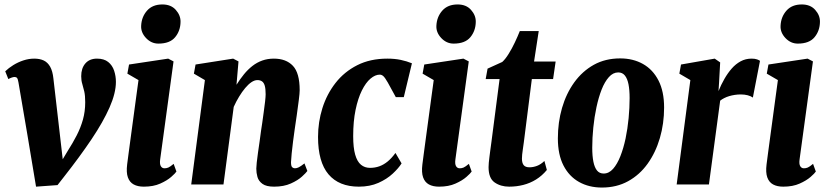

<svg xmlns="http://www.w3.org/2000/svg" viewBox="-20 -829 3716 863"><path d="M63 -458.5Q60.5 -473.5 56.8 -478.2Q53 -483 45.5 -483Q40 -483 32.2 -480.2Q24.5 -477.5 17.5 -473.5L3.5 -508.5Q19 -523.5 40 -536.5Q61 -549.5 85.2 -557.5Q109.5 -565.5 134 -565.5Q159 -565.5 176.8 -557Q194.5 -548.5 205.5 -529Q216.5 -509.5 220 -476.5L245 -260L267 -69L223.5 -49L284 -150Q307 -186 324.8 -220.5Q342.5 -255 352.8 -291.5Q363 -328 363 -369.5Q363 -399 358.8 -417.8Q354.5 -436.5 349.8 -451.8Q345 -467 345 -486.5Q345 -522.5 363.8 -544Q382.5 -565.5 416 -565.5Q447.5 -565.5 466.2 -550.5Q485 -535.5 493 -511.2Q501 -487 501 -461Q501 -411 472.5 -346.2Q444 -281.5 391.5 -203.2Q339 -125 267 -33.5L238.5 3L142 10L103 -224Z M626.5 10Q599 10 580.8 0Q562.5 -10 554.8 -31.8Q547 -53.5 551.5 -90Q553.5 -106.5 558 -139.8Q562.5 -173 568.2 -215.8Q574 -258.5 580.2 -304.5Q586.5 -350.5 592.2 -393.5Q598 -436.5 602.5 -469L552.5 -498L560 -539L736 -565.5L760 -553L700 -113Q697 -92 702.8 -82.2Q708.5 -72.5 719.5 -72.5Q728.5 -72.5 736.8 -76Q745 -79.5 760.5 -92.5L773 -58Q768 -50 749.5 -33.8Q731 -17.5 700.2 -3.8Q669.5 10 626.5 10ZM692 -633Q660 -633 636.2 -658.2Q612.5 -683.5 614.5 -714Q616.5 -753.5 641 -781.2Q665.5 -809 710 -809Q748.5 -809 770.2 -784.5Q792 -760 791.5 -731Q791 -690.5 767.2 -661.8Q743.5 -633 692 -633Z M1043 -448Q1059 -473.5 1076.5 -495Q1094 -516.5 1114.5 -532.5Q1135 -548.5 1159 -557Q1183 -565.5 1211 -565.5Q1266 -565.5 1296.5 -533.2Q1327 -501 1327 -423.5Q1327 -410.5 1323 -378.8Q1319 -347 1313.8 -310.5Q1308.5 -274 1304.5 -247Q1301 -222 1297.2 -193Q1293.5 -164 1291 -139Q1288.5 -114 1288 -100Q1288 -82 1293.5 -77.2Q1299 -72.5 1305.5 -72.5Q1314 -72.5 1323.2 -77.2Q1332.5 -82 1348.5 -94.5L1361.5 -60.5Q1356 -52.5 1337.5 -35.5Q1319 -18.5 1287.2 -4.2Q1255.5 10 1212 10Q1177 10 1159.8 -2.5Q1142.5 -15 1137.2 -33.5Q1132 -52 1132 -71Q1132 -79.5 1134 -98.5Q1136 -117.5 1139.5 -142Q1143 -166.5 1146.8 -192.8Q1150.5 -219 1153.5 -242.5Q1155.5 -253 1158.5 -275.2Q1161.5 -297.5 1165.2 -323.8Q1169 -350 1171.5 -372.5Q1174 -395 1174 -405Q1174 -430 1170 -443.8Q1166 -457.5 1157.8 -463.2Q1149.5 -469 1137 -469Q1124 -469 1110 -459.5Q1096 -450 1082 -433.2Q1068 -416.5 1054.8 -394.8Q1041.5 -373 1030.5 -348.5L984.5 0H839.5L901 -469L851.5 -498L859 -539L1028 -565.5L1052 -553Z M1593 10Q1503.5 10 1456.5 -45.5Q1409.5 -101 1409.5 -213.5Q1409.5 -280.5 1429.2 -343.2Q1449 -406 1488.2 -456.2Q1527.5 -506.5 1585.8 -536Q1644 -565.5 1721 -565.5Q1754 -565.5 1781.2 -559.8Q1808.5 -554 1831.5 -544.5L1795 -392.5H1759Q1735.5 -436.5 1723 -458.2Q1710.5 -480 1703 -486.8Q1695.5 -493.5 1687 -493.5Q1666.5 -493.5 1645.2 -475.5Q1624 -457.5 1606.5 -422.2Q1589 -387 1578.2 -335.2Q1567.5 -283.5 1567.5 -217Q1567.5 -165 1576.5 -133.8Q1585.5 -102.5 1602.5 -88.5Q1619.5 -74.5 1643 -74.5Q1665.5 -74.5 1685 -81.5Q1704.5 -88.5 1722.5 -103.2Q1740.5 -118 1757.5 -141.5L1785 -94.5Q1771.5 -73 1745.2 -48.5Q1719 -24 1680.8 -7Q1642.5 10 1593 10Z M1953.5 10Q1926 10 1907.8 0Q1889.5 -10 1881.8 -31.8Q1874 -53.5 1878.5 -90Q1880.5 -106.5 1885 -139.8Q1889.5 -173 1895.2 -215.8Q1901 -258.5 1907.2 -304.5Q1913.5 -350.5 1919.2 -393.5Q1925 -436.5 1929.5 -469L1879.5 -498L1887 -539L2063 -565.5L2087 -553L2027 -113Q2024 -92 2029.8 -82.2Q2035.5 -72.5 2046.5 -72.5Q2055.5 -72.5 2063.8 -76Q2072 -79.5 2087.5 -92.5L2100 -58Q2095 -50 2076.5 -33.8Q2058 -17.5 2027.2 -3.8Q1996.5 10 1953.5 10ZM2019 -633Q1987 -633 1963.2 -658.2Q1939.5 -683.5 1941.5 -714Q1943.5 -753.5 1968 -781.2Q1992.5 -809 2037 -809Q2075.5 -809 2097.2 -784.5Q2119 -760 2118.5 -731Q2118 -690.5 2094.2 -661.8Q2070.5 -633 2019 -633Z M2334.5 -189.5Q2332 -171 2330 -157.5Q2328 -144 2327 -134.2Q2326 -124.5 2326 -116Q2326 -96.5 2333.8 -86.8Q2341.5 -77 2360 -77Q2376.5 -77 2393.8 -83.5Q2411 -90 2427 -105.5L2438 -65Q2416.5 -39 2389.5 -22.2Q2362.5 -5.5 2332 2.2Q2301.5 10 2268.5 10Q2230.5 10 2203.2 -9Q2176 -28 2176 -77.5Q2176 -86.5 2177 -97.5Q2178 -108.5 2179.8 -122.5Q2181.5 -136.5 2183.8 -153.8Q2186 -171 2189 -192L2225.5 -473.5H2163L2171.5 -520.5L2237.5 -550.5Q2251.5 -563 2266.2 -586.8Q2281 -610.5 2294 -638Q2307 -665.5 2316.5 -689.5H2401.5L2380.5 -552.5H2477.5L2466 -473.5H2370.5Z M2767.5 -566.5Q2825.5 -566.5 2870 -541.5Q2914.5 -516.5 2939.8 -467.2Q2965 -418 2965 -345.5Q2965 -273.5 2946 -208.5Q2927 -143.5 2891 -93.2Q2855 -43 2803.2 -14.5Q2751.5 14 2685.5 14Q2627.5 14 2582.8 -11Q2538 -36 2512.8 -85Q2487.5 -134 2487.5 -207Q2487.5 -279 2506.2 -343.8Q2525 -408.5 2561.2 -458.8Q2597.5 -509 2649.2 -537.8Q2701 -566.5 2767.5 -566.5ZM2759 -503.5Q2735.5 -503.5 2716.8 -482.5Q2698 -461.5 2684.2 -426.5Q2670.5 -391.5 2661 -347.2Q2651.5 -303 2646.8 -256Q2642 -209 2642 -165Q2642 -128 2647.2 -102Q2652.5 -76 2663.5 -62.5Q2674.5 -49 2693.5 -49Q2717 -49 2735.8 -70.2Q2754.5 -91.5 2768.5 -127Q2782.5 -162.5 2791.8 -206.5Q2801 -250.5 2805.5 -297.8Q2810 -345 2810 -388Q2810 -424.5 2805 -450Q2800 -475.5 2788.8 -489.5Q2777.5 -503.5 2759 -503.5Z M3021.5 0 3083 -469 3033.5 -498 3041 -539 3192.5 -565.5 3217 -548.5 3212 -457 3209.5 -419.5Q3221 -448 3236 -474.2Q3251 -500.5 3269 -521Q3287 -541.5 3309.2 -553.5Q3331.5 -565.5 3358 -565.5Q3373.5 -565.5 3383 -562Q3392.5 -558.5 3396 -555.5L3364 -390.5Q3355 -397 3340.8 -400.8Q3326.5 -404.5 3309.5 -404.5Q3296 -404.5 3282.8 -402.5Q3269.5 -400.5 3257.8 -397Q3246 -393.5 3235.5 -388.2Q3225 -383 3217 -376.5L3166.5 0Z M3500.5 10Q3473 10 3454.8 0Q3436.5 -10 3428.8 -31.8Q3421 -53.5 3425.5 -90Q3427.5 -106.5 3432 -139.8Q3436.5 -173 3442.2 -215.8Q3448 -258.5 3454.2 -304.5Q3460.5 -350.5 3466.2 -393.5Q3472 -436.5 3476.5 -469L3426.5 -498L3434 -539L3610 -565.5L3634 -553L3574 -113Q3571 -92 3576.8 -82.2Q3582.5 -72.5 3593.5 -72.5Q3602.5 -72.5 3610.8 -76Q3619 -79.5 3634.5 -92.5L3647 -58Q3642 -50 3623.5 -33.8Q3605 -17.5 3574.2 -3.8Q3543.5 10 3500.5 10ZM3566 -633Q3534 -633 3510.2 -658.2Q3486.5 -683.5 3488.5 -714Q3490.5 -753.5 3515 -781.2Q3539.5 -809 3584 -809Q3622.5 -809 3644.2 -784.5Q3666 -760 3665.5 -731Q3665 -690.5 3641.2 -661.8Q3617.5 -633 3566 -633Z"/></svg>

Font: Merriweather 24pt SemiCondensed Black
Style: Italic
Weight: 900
Width: 4
Italic angle: -7.8°
Designer: Eben Sorkin
Foundry: Eben Sorkin
Version: Version 2.101